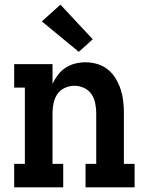

<svg xmlns="http://www.w3.org/2000/svg" viewBox="-20 -806 640 826"><path d="M41 0V-101H87V-429H41V-530H206V-445Q215 -465 229 -483.5Q243 -502 262 -514.5Q281 -527 303.5 -532.5Q326 -538 348 -538Q374 -538 399 -530.5Q424 -523 444 -507Q464 -491 477.5 -468.5Q491 -446 499 -421.5Q507 -397 510 -371.5Q513 -346 513 -320V-101H559V0H348V-101H394V-320Q394 -341 389.5 -362.5Q385 -384 373 -401.5Q361 -419 341 -428Q321 -437 300 -437Q279 -437 259 -428Q239 -419 227 -401.5Q215 -384 210.5 -362.5Q206 -341 206 -320V-101H252V0ZM319 -583 160 -714 240 -786 379 -637Z"/></svg>

Font: Iosevka Curly Slab Extended
Style: Bold
Weight: 700
Width: 7
Monospace: yes
Designer: Belleve Invis
Foundry: Belleve Invis
Version: Version 11.1.0; ttfautohint (v1.8.3)